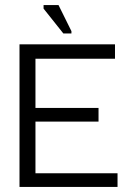

<svg xmlns="http://www.w3.org/2000/svg" viewBox="-20 -738 519 758"><path d="M57 0V-563H434V-506H120V-312H369V-258H120V-54H444V0ZM230 -606 152 -704V-718H211L262 -615V-606Z"/></svg>

Font: Darker Grotesque Light Medium
Style: Regular
Weight: 500
Version: Version 1.000;gftools[0.9.28]